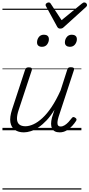

<svg xmlns="http://www.w3.org/2000/svg" viewBox="-20 -1066 732 1571"><path d="M175 17Q131 17 101.5 -3.5Q72 -24 65 -65.5Q58 -107 79 -171L185 -494Q189 -506 195.5 -510.5Q202 -515 216 -515Q232 -515 238 -509Q244 -503 240 -491L132 -164Q118 -122 119 -92.5Q120 -63 137.5 -48Q155 -33 188 -33Q218 -33 253.5 -49Q289 -65 327 -100Q365 -135 402.5 -191Q440 -247 476 -327L530 -495Q534 -508 540 -512Q546 -516 560 -516Q576 -516 582.5 -510.5Q589 -505 585 -493L459 -109Q451 -83 450 -65.5Q449 -48 455.5 -39.5Q462 -31 476 -31Q493 -31 509.5 -41.5Q526 -52 540.5 -67.5Q555 -83 566 -98Q571 -106 578 -108Q585 -110 595 -103Q605 -97 606 -90Q607 -83 602 -76Q590 -57 570.5 -35.5Q551 -14 525 1.5Q499 17 468 17Q444 17 428.5 8.5Q413 0 405.5 -15.5Q398 -31 398 -53Q398 -75 405 -103L426 -169Q395 -117 361.5 -81.5Q328 -46 295 -24Q262 -2 231.5 7.5Q201 17 175 17ZM323 -683Q305 -683 294 -692Q283 -701 283 -719Q283 -743 297.5 -762.5Q312 -782 340 -782Q358 -782 369 -773Q380 -764 380 -745Q380 -722 365.5 -702.5Q351 -683 323 -683ZM551 -683Q534 -683 522.5 -692Q511 -701 511 -719Q511 -743 526 -762.5Q541 -782 568 -782Q586 -782 597.5 -773Q609 -764 609 -745Q609 -722 594 -702.5Q579 -683 551 -683ZM670 -1046Q679 -1046 685.5 -1039.5Q692 -1033 692 -1025Q692 -1019 689.5 -1015.5Q687 -1012 683 -1008L503 -845Q495 -837 488 -834.5Q481 -832 472 -832Q465 -832 459 -835Q453 -838 448 -847L359 -1010Q356 -1014 354.5 -1018Q353 -1022 353 -1026Q353 -1035 362 -1040.5Q371 -1046 377 -1046Q384 -1046 388 -1043.5Q392 -1041 395 -1036L484 -901L649 -1036Q656 -1041 660 -1043.5Q664 -1046 670 -1046ZM0 475H646V485H0ZM0 -20H646V0H0ZM0 -505H646V-500H0ZM0 -995H646V-985H0Z"/></svg>

Font: Playwrite SK Guides
Style: Regular
Weight: 400
Designer: Veronika Burian, José Scaglione
Foundry: TypeTogether
Version: Version 1.003